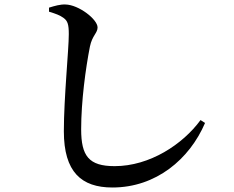

<svg xmlns="http://www.w3.org/2000/svg" viewBox="-20 -789 1040 854"><path d="M263 -709C281 -696 286 -680 286 -637C286 -569 264 -353 264 -205C264 -24 342 45 480 45C674 45 823 -81 892 -242L872 -255C793 -147 646 -50 490 -50C375 -50 341 -95 341 -214C341 -338 361 -486 380 -582C390 -631 414 -642 414 -667C414 -703 330 -768 271 -769C248 -770 224 -763 198 -755V-737C228 -728 247 -721 263 -709Z"/></svg>

Font: Source Han Serif CN SemiBold
Style: Regular
Weight: 600
Designer: Ryoko NISHIZUKA 西塚涼子 (kana & ideographs); Frank Grießhammer (Latin, Greek & Cyrillic); Wenlong ZHANG 张文龙 (bopomofo); San
Foundry: Adobe Systems Incorporated
Version: Version 1.000;PS 1;hotconv 16.6.53;makeotf.lib2.5.65590